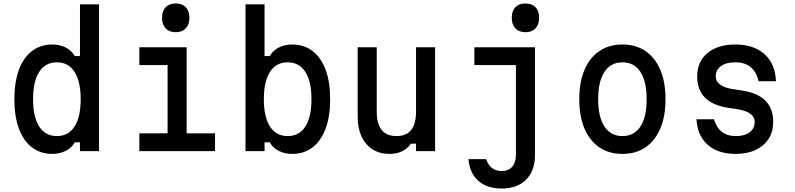

<svg xmlns="http://www.w3.org/2000/svg" viewBox="-20 -873 4590 1109"><path d="M282 16Q214 16 164.5 -22Q115 -60 89 -130.5Q63 -201 63 -300Q63 -399 89 -469.5Q115 -540 164.5 -578Q214 -616 282 -616Q325 -616 359.5 -598.5Q394 -581 412 -549H442V-848H552V0H442V-51H412Q394 -19 359.5 -1.5Q325 16 282 16ZM309 -87Q375 -87 410.5 -142Q446 -197 446 -300Q446 -403 410.5 -458Q375 -513 309 -513Q242 -513 206.5 -458Q171 -403 171 -300Q171 -197 206.5 -142Q242 -87 309 -87Z M785 -600H1058V-103H1222V0H785V-103H948V-497H785ZM995 -687Q958 -687 937 -709Q916 -731 916 -770Q916 -810 937 -831.5Q958 -853 995 -853Q1032 -853 1053 -831.5Q1074 -810 1074 -770Q1074 -731 1053 -709Q1032 -687 995 -687Z M1668 16Q1625 16 1590.5 -1.5Q1556 -19 1538 -51H1508V0H1398V-848H1508V-549H1538Q1556 -581 1590.5 -598.5Q1625 -616 1668 -616Q1736 -616 1785.5 -578Q1835 -540 1861 -469.5Q1887 -399 1887 -300Q1887 -201 1861 -130.5Q1835 -60 1785.5 -22Q1736 16 1668 16ZM1641 -87Q1708 -87 1743.5 -142Q1779 -197 1779 -300Q1779 -403 1743.5 -458Q1708 -513 1641 -513Q1575 -513 1539.5 -458Q1504 -403 1504 -300Q1504 -197 1539.5 -142Q1575 -87 1641 -87Z M2493 -600V0H2383V-43H2353Q2334 -14 2302 1Q2270 16 2230 16Q2174 16 2132.5 -10Q2091 -36 2068.5 -84Q2046 -132 2046 -197V-600H2156V-227Q2156 -158 2184.5 -122.5Q2213 -87 2270 -87Q2327 -87 2355 -122.5Q2383 -158 2383 -227V-600Z M2720 -600H3070V23Q3070 113 3019 164.5Q2968 216 2878 216Q2793 216 2742.5 171Q2692 126 2686 46H2788Q2799 79 2821.5 97Q2844 115 2878 115Q2917 115 2938.5 90Q2960 65 2960 19V-497H2720ZM3015 -687Q2978 -687 2957 -709Q2936 -731 2936 -770Q2936 -810 2957 -831.5Q2978 -853 3015 -853Q3052 -853 3073 -831.5Q3094 -810 3094 -770Q3094 -731 3073 -709Q3052 -687 3015 -687Z M3575 16Q3498 16 3442 -22Q3386 -60 3356 -130.5Q3326 -201 3326 -300Q3326 -399 3356 -469.5Q3386 -540 3442 -578Q3498 -616 3575 -616Q3653 -616 3708.5 -578Q3764 -540 3794 -469.5Q3824 -399 3824 -300Q3824 -201 3794 -130.5Q3764 -60 3708.5 -22Q3653 16 3575 16ZM3575 -87Q3643 -87 3679 -142Q3715 -197 3715 -300Q3715 -403 3679 -458Q3643 -513 3575 -513Q3508 -513 3471.5 -458Q3435 -403 3435 -300Q3435 -197 3471.5 -142Q3508 -87 3575 -87Z M4104 -184Q4118 -136 4149.5 -111.5Q4181 -87 4230 -87Q4281 -87 4310 -109Q4339 -131 4339 -169Q4339 -197 4315 -215Q4291 -233 4247 -241L4187 -250Q4096 -264 4051.5 -309.5Q4007 -355 4007 -431Q4007 -517 4066.5 -566.5Q4126 -616 4227 -616Q4334 -616 4396 -560Q4458 -504 4462 -404H4362Q4349 -458 4315.5 -485.5Q4282 -513 4227 -513Q4174 -513 4144 -491Q4114 -469 4114 -431Q4114 -404 4138 -385.5Q4162 -367 4207 -359L4267 -350Q4358 -336 4402 -290.5Q4446 -245 4446 -169Q4446 -112 4419.5 -71Q4393 -30 4344.5 -7Q4296 16 4229 16Q4128 16 4068 -36.5Q4008 -89 4003 -184Z"/></svg>

Font: Martian Mono SemiCondensed
Style: Regular
Weight: 400
Width: 4
Designer: Roman Shamin
Foundry: Evil Martians
Version: Version 1.000